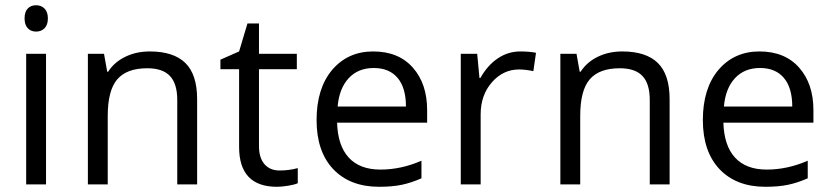

<svg xmlns="http://www.w3.org/2000/svg" viewBox="-20 -704 3174 733"><path d="M150.2 -596.3Q137.5 -583.4 117.8 -583.4Q98.1 -583.4 85.9 -596.3Q73.8 -609.2 73.8 -634Q73.8 -658.7 85.9 -671.4Q98.1 -684 117.8 -684Q137.5 -684 150.2 -671.1Q162.8 -658.2 162.8 -633.7Q162.8 -609.2 150.2 -596.3ZM155.7 -498.5V0H79.9V-498.5Z M732.6 0H656.7V-322.5Q656.7 -384.2 628.9 -413.8Q601.1 -443.4 542.5 -443.4Q464.1 -443.4 427.7 -401.2Q391.3 -358.9 391.3 -261.4V0H315.5V-498.5H377.1L389.3 -430.2H392.8Q416.1 -466.6 458 -487.1Q500 -507.6 551.6 -507.6Q642.6 -507.6 687.6 -463.6Q732.6 -419.6 732.6 -325.1Z M968.7 -146.6Q968.7 -101.6 989.6 -77.4Q1010.6 -53.1 1047.3 -53.1Q1083.9 -53.1 1116.8 -62.2V-4.6Q1105.2 1 1080.1 5.1Q1055.1 9.1 1037.4 9.1Q892.8 9.1 892.8 -143.1V-439.8H821.5V-476.2L892.8 -507.6L924.7 -614.3H968.7V-498.5H1113.2V-439.8H968.7Z M1427.2 9.1Q1316.5 9.1 1252.3 -58.1Q1188.6 -125.4 1188.6 -245.7Q1188.6 -366 1247.7 -436.8Q1307.9 -507.6 1404.7 -507.6Q1501.5 -507.6 1556.1 -445.9Q1610.7 -384.2 1610.7 -283.6V-235.6H1266.9Q1269.5 -148.1 1311.4 -102.4Q1353.4 -56.6 1432.5 -56.6Q1511.6 -56.6 1589 -90.5V-23.3Q1550.1 -6.1 1513.7 1.5Q1477.2 9.1 1427.2 9.1ZM1529.8 -297.3Q1529.8 -368.6 1498 -406.5Q1466.1 -444.4 1406.7 -444.4Q1347.3 -444.4 1311.2 -405.5Q1275 -366.5 1269 -297.3Z M1966.6 -507.6Q2001 -507.6 2026.3 -502.5L2016.2 -432.3Q1986.3 -438.8 1961.6 -438.8Q1900.9 -438.8 1857.9 -389.8Q1815 -340.7 1815 -267.4V0H1739.1V-498.5H1801.8L1810.4 -406.5H1814Q1841.8 -455.5 1880.9 -481.5Q1920.1 -507.6 1966.6 -507.6Z M2536.4 0H2460.6V-322.5Q2460.6 -384.2 2432.8 -413.8Q2405 -443.4 2346.3 -443.4Q2267.9 -443.4 2231.5 -401.2Q2195.1 -358.9 2195.1 -261.4V0H2119.3V-498.5H2181L2193.1 -430.2H2196.7Q2219.9 -466.6 2261.9 -487.1Q2303.8 -507.6 2355.4 -507.6Q2446.4 -507.6 2491.4 -463.6Q2536.4 -419.6 2536.4 -325.1Z M2901.9 9.1Q2791.2 9.1 2727 -58.1Q2663.3 -125.4 2663.3 -245.7Q2663.3 -366 2722.4 -436.8Q2782.6 -507.6 2879.4 -507.6Q2976.2 -507.6 3030.8 -445.9Q3085.4 -384.2 3085.4 -283.6V-235.6H2741.7Q2744.2 -148.1 2786.1 -102.4Q2828.1 -56.6 2907.2 -56.6Q2986.3 -56.6 3063.7 -90.5V-23.3Q3024.8 -6.1 2988.4 1.5Q2952 9.1 2901.9 9.1ZM3004.6 -297.3Q3004.6 -368.6 2972.7 -406.5Q2940.8 -444.4 2881.4 -444.4Q2822 -444.4 2785.9 -405.5Q2749.7 -366.5 2743.7 -297.3Z"/></svg>

Font: Khula
Style: Regular
Weight: 400
Designer: Erin McLaughlin, Steve Matteson
Version: Version 1.000;PS 1.0;hotconv 1.0.72;makeotf.lib2.5.5900; ttf